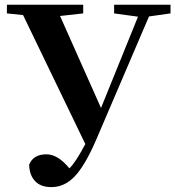

<svg xmlns="http://www.w3.org/2000/svg" viewBox="-20 -762 731 801"><path d="M691.4 -742.2V-706.1L601.6 -693.4L379.9 -175.8Q334 -70.3 291.5 -25.9Q249 18.6 194.3 18.6Q149.4 18.6 126 -6.8Q102.5 -32.2 101.6 -75.2Q119.1 -118.2 173.8 -118.2Q221.7 -118.2 269.5 -59.6Q295.9 -85 335.9 -161.1L76.2 -699.2L8.8 -706.1V-742.2H327.1V-706.1L230.5 -695.3L401.4 -311.5L555.7 -692.4L456.1 -706.1V-742.2Z"/></svg>

Font: GenRyuMin TW TTF Bold
Style: Regular
Weight: 700
Version: Version 1.300